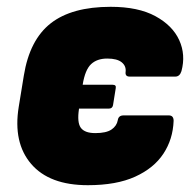

<svg xmlns="http://www.w3.org/2000/svg" viewBox="-20 -532 564 564"><path d="M238 12Q125 12 71.5 -50.5Q18 -113 35 -218L50 -310Q67 -415 129 -463.5Q191 -512 305 -512Q386 -512 436.5 -484.5Q487 -457 506.5 -414Q526 -371 513 -323Q508 -307 495 -307H361Q347 -307 349 -321Q351 -338 337.5 -349Q324 -360 295 -360Q265 -360 247.5 -343.5Q230 -327 223 -284V-283H311Q322 -283 320 -273L312 -223Q310 -213 300 -213H212V-212Q206 -172 217.5 -156.5Q229 -141 260 -141Q292 -141 307.5 -151.5Q323 -162 326 -179Q328 -193 343 -193H476Q490 -193 490 -177Q488 -123 460 -80.5Q432 -38 377 -13Q322 12 238 12Z"/></svg>

Font: Sofia Sans ExtraBlack
Style: Italic
Weight: 1000
Italic angle: -9°
Designer: Botio Nikoltchev, Ani Petrova
Foundry: lettersoup
Version: Version 4.100; ttfautohint (v1.8.4.7-5d5b)